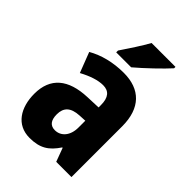

<svg xmlns="http://www.w3.org/2000/svg" viewBox="-227 -863 971 971"><g transform="rotate(45 258.5 -378.0)"><path d="M439 -756V-766H268C244 -722 208 -668 175 -619V-606H282C332 -648 407 -720 439 -756ZM276 -560C199 -560 131 -542 77 -511L119 -402C167 -428 210 -442 246 -442C287 -442 309 -417 309 -363V-346L232 -343C101 -338 30 -280 30 -165C30 -67 77 10 171 10C245 10 284 -16 322 -73H325L352 0H461V-363C461 -493 393 -560 276 -560ZM270 -249 309 -251V-202C309 -144 277 -108 234 -108C202 -108 184 -128 184 -172C184 -220 210 -246 270 -249Z"/></g></svg>

Font: Noto Sans Khmer Condensed ExtraBold
Style: Regular
Weight: 800
Width: 3
Designer: Danh Hong and the Monotype Design Team
Foundry: Monotype Imaging Inc.
Version: Version 2.004